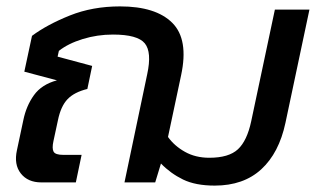

<svg xmlns="http://www.w3.org/2000/svg" viewBox="-20 -570 997 600"><path d="M651 10Q591 10 552 -9Q513 -28 483 -59L465 0H369L440 -338Q455 -407 432.5 -434.5Q410 -462 333 -462Q284 -462 238.5 -448Q193 -434 164 -411L160 -393L268 -364L253 -292Q212 -282 191 -260Q170 -238 161 -194L147 -129Q142 -106 147.5 -96Q153 -86 178 -86H235L217 0H109Q67 0 45 -28Q23 -56 33 -101L53 -195Q62 -239 86 -272.5Q110 -306 158 -319L56 -346L80 -458Q127 -493 198 -521.5Q269 -550 355 -550Q467 -550 518.5 -498.5Q570 -447 546 -335L505 -142Q525 -114 558 -95.5Q591 -77 634 -77Q695 -77 723.5 -103.5Q752 -130 765 -191L839 -540H947L872 -186Q852 -92 796.5 -41Q741 10 651 10Z"/></svg>

Font: Kanit
Style: Italic
Weight: 400
Italic angle: -12°
Designer: Katatrad Team
Foundry: CadsonDemak
Version: Version 2.000; ttfautohint (v1.8.3)